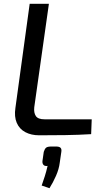

<svg xmlns="http://www.w3.org/2000/svg" viewBox="-20 -710 553 1009"><path d="M237 -690 160 -146Q157 -117 168.5 -100Q180 -83 214 -83H462L459 -5Q394 -1 323.5 0Q253 1 186 1Q144 1 113 -15.5Q82 -32 68 -64.5Q54 -97 61 -143L136 -690ZM275 60Q292 60 298.5 67Q305 74 302 90L294 145Q290 178 274.5 213.5Q259 249 240 279L199 265Q208 239 215.5 216Q223 193 230 162Q215 164 208.5 156.5Q202 149 203 137L210 88Q215 72 222.5 66Q230 60 250 60Z"/></svg>

Font: Exo 2 Medium
Style: Italic
Weight: 500
Italic angle: -8°
Designer: Natanael Gama
Foundry: Natanael Gama
Version: Version 2.010